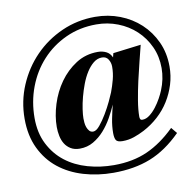

<svg xmlns="http://www.w3.org/2000/svg" viewBox="-83 -689 942 927"><g transform="rotate(-10 388.0 -225.5)"><path d="M22 -178Q22 -264 55 -341.5Q88 -419 145 -477.5Q202 -536 278.5 -570Q355 -604 442 -604Q506 -604 563 -582Q620 -560 662.5 -520.5Q705 -481 730 -426.5Q755 -372 755 -306Q755 -260 742 -218Q729 -176 706 -139Q683 -102 650 -72Q617 -42 577 -21Q552 -8 525.5 1Q499 10 470 10Q444 10 437.5 -1.5Q431 -13 431 -36Q431 -70 438 -105Q445 -140 453 -172Q440 -142 422 -110Q404 -78 380.5 -51.5Q357 -25 327 -7.5Q297 10 260 10Q234 10 216 -1Q198 -12 187.5 -29Q177 -46 172.5 -68Q168 -90 168 -112Q168 -165 186 -222.5Q204 -280 237.5 -327Q271 -374 318.5 -404.5Q366 -435 426 -435Q448 -435 466.5 -426Q485 -417 494 -396L499 -416L636 -433Q628 -400 616.5 -355Q605 -310 594.5 -263Q584 -216 576.5 -171Q569 -126 569 -92Q569 -85 571.5 -80Q574 -75 582 -75Q600 -75 617.5 -88.5Q635 -102 650 -121.5Q665 -141 676.5 -162Q688 -183 694 -198Q716 -251 716 -305Q716 -362 694 -410Q672 -458 634.5 -493Q597 -528 547 -547.5Q497 -567 442 -567Q360 -567 291.5 -535.5Q223 -504 173.5 -450Q124 -396 97 -324.5Q70 -253 70 -173Q70 -100 98 -45Q126 10 172.5 46Q219 82 280.5 99.5Q342 117 409 117Q502 117 573.5 85Q645 53 711 -12L735 17Q662 90 582.5 121.5Q503 153 400 153Q323 153 254 132.5Q185 112 133.5 71Q82 30 52 -32.5Q22 -95 22 -178ZM302 -131Q302 -122 303 -110Q304 -98 308 -87Q312 -76 319 -68Q326 -60 338 -60Q353 -60 371 -82Q389 -104 406 -132.5Q423 -161 436.5 -189.5Q450 -218 455 -231Q466 -260 474 -290.5Q482 -321 482 -353Q482 -372 472 -388.5Q462 -405 441 -405Q418 -405 399 -389.5Q380 -374 364.5 -349.5Q349 -325 337.5 -294.5Q326 -264 318 -233.5Q310 -203 306 -175.5Q302 -148 302 -131Z"/></g></svg>

Font: Gamine
Style: Bold
Weight: 700
Designer: Tapiwanashe Sebastian Garikayi
Version: Version 1.000